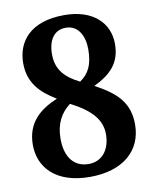

<svg xmlns="http://www.w3.org/2000/svg" viewBox="-83 -787 691 860"><g transform="rotate(-10 262.5 -357.0)"><path d="M257 10C407 10 496 -67 496 -187C496 -282 447 -335 346 -388C423 -425 470 -470 470 -558C470 -651 401 -724 268 -724C113 -724 50 -641 50 -543C50 -455 99 -404 171 -361C91 -327 29 -277 29 -175C29 -75 100 10 257 10ZM287 -418C223 -450 184 -489 184 -560C184 -625 212 -667 265 -667C321 -667 348 -616 348 -555C348 -485 328 -446 287 -418ZM261 -48C198 -48 156 -93 156 -181C156 -249 182 -296 225 -328C316 -281 360 -233 360 -167C360 -93 320 -48 261 -48Z"/></g></svg>

Font: Noto Serif Ethiopic SemiCondensed
Style: Bold
Weight: 700
Width: 4
Designer: Monotype Design Team
Foundry: Monotype Imaging Inc.
Version: Version 2.102